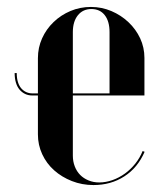

<svg xmlns="http://www.w3.org/2000/svg" viewBox="-20 -524 462 553"><path d="M89.2 -356.5V-137Q89.2 -106.5 101.6 -79.8Q114 -53 135.9 -33.5Q157.8 -14 187 -2.5Q216.2 9 249.2 9Q299.5 9 338.1 -16Q376.8 -41 396.5 -86.8L390.8 -89Q383 -69.5 369.9 -53Q356.8 -36.5 339.9 -24.2Q323 -12 303.8 -5.2Q284.5 1.5 265.8 1.5Q249 1.5 234.9 -4.4Q220.8 -10.2 210.9 -20.2Q201 -30.2 195.4 -44.6Q189.8 -59 189.8 -75.8V-431.5Q189.8 -461.8 204.2 -479.9Q218.8 -498 243.2 -498Q267.8 -498 281.6 -480.4Q295.5 -462.8 295.5 -431.5V-255H73.2Q64.2 -255 56.1 -258.5Q48 -262 41.6 -269.1Q35.2 -276.2 31.8 -287.2Q28.2 -298.2 28.2 -313.5H22.2Q22.2 -298 25.9 -285.9Q29.5 -273.8 36.4 -265.8Q43.2 -257.8 52.4 -253.4Q61.5 -249 73.2 -249H396V-357.2Q396 -387 383.8 -413.4Q371.5 -439.8 350.1 -460Q328.8 -480.2 300.9 -492.1Q273 -504 241.8 -504Q210.8 -504 183.1 -492.4Q155.5 -480.8 134.4 -460.5Q113.2 -440.2 101.2 -413.5Q89.2 -386.8 89.2 -356.5Z"/></svg>

Font: Moniqa Black
Style: Regular
Weight: 900
Designer: Rajesh Rajput
Foundry: Rajesh Rajput
Version: Version 1.000